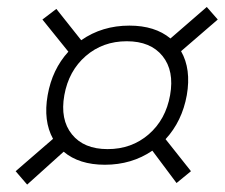

<svg xmlns="http://www.w3.org/2000/svg" viewBox="-20 -609 631 539"><path d="M274.4 -146.5Q202.1 -146.5 158.7 -183.1L56.2 -90.8L23.9 -128.4L128.9 -219.2Q101.1 -269.5 113.8 -341.8Q126.5 -414.1 171.9 -463.9L99.1 -554.2L138.2 -584L208 -496.1Q266.6 -537.1 343.3 -537.1Q415 -537.1 458.5 -501L560.5 -589.4L591.3 -554.2L488.3 -465.3Q517.1 -415 504.4 -341.8Q491.2 -268.6 444.8 -218.3L516.1 -128.4L475.6 -95.2L407.7 -186Q349.6 -146.5 274.4 -146.5ZM282.2 -190.4Q349.6 -190.4 397.5 -231.9Q445.3 -273.4 457.5 -341.8Q469.7 -410.2 436.3 -451.7Q402.8 -493.2 335.9 -493.2Q268.6 -493.2 220.7 -451.7Q172.9 -410.2 160.6 -341.8Q148.4 -273.4 181.9 -231.9Q215.3 -190.4 282.2 -190.4Z"/></svg>

Font: Cascadia Mono NF ExtraLight
Style: Italic
Weight: 200
Italic angle: -10°
Monospace: yes
Designer: Aaron Bell
Foundry: Saja Typeworks
Version: Version 2404.023; ttfautohint (v1.8.4)